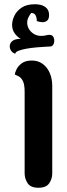

<svg xmlns="http://www.w3.org/2000/svg" viewBox="-20 -884 316 904"><path d="M161 0Q124 0 110 -21.5Q96 -43 96 -68V-452Q96 -488 87 -504Q78 -520 67 -525Q56 -530 50 -533Q50 -541 57.5 -557Q65 -573 82.5 -586Q100 -599 130 -599Q159 -599 180.5 -583.5Q202 -568 214 -541Q226 -514 226 -479V-66Q226 -43 212 -21.5Q198 0 161 0ZM52 -631Q40 -634 32.5 -645Q25 -656 26 -669Q27 -682 39 -691.5Q51 -701 78 -701Q65 -707 51 -724.5Q37 -742 37 -767Q37 -788 48 -810.5Q59 -833 82.5 -848.5Q106 -864 144 -864Q164 -864 179 -858.5Q194 -853 202.5 -842Q211 -831 211 -813Q211 -794 201.5 -786.5Q192 -779 179 -779.5Q166 -780 153 -785Q154 -797 148.5 -810Q143 -823 127 -823Q121 -816 114.5 -803.5Q108 -791 108 -777Q108 -762 116 -748Q124 -734 139 -724.5Q154 -715 174 -715Q186 -715 196 -717.5Q206 -720 213 -720Q228 -720 233 -706.5Q238 -693 233.5 -679.5Q229 -666 217 -665Q213 -665 195 -664Q177 -663 153 -661Q129 -659 106 -655Q83 -651 67.5 -645Q52 -639 52 -631Z"/></svg>

Font: El Messiri
Style: Regular
Weight: 400
Designer: Mohamed Gaber
Foundry: Kief Type Foundry
Version: Version 2.020